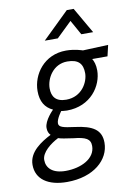

<svg xmlns="http://www.w3.org/2000/svg" viewBox="-103 -803 772 1102"><g transform="rotate(-10 282.5 -252.0)"><path d="M287 -587 376 -673 424 -587H493L406 -738H366L211 -587ZM274 -232C213 -232 191 -265 191 -312C191 -371 235 -447 317 -447C382 -447 407 -418 407 -363C407 -312 366 -232 274 -232ZM276 -7C345 0 374 13 374 55C374 129 290 170 200 170C124 170 89 134 89 87C89 42 144 0 189 -23C203 -18 231 -13 276 -7ZM197 234C353 234 447 148 447 49C447 -27 397 -56 296 -69C227 -78 203 -84 203 -107C203 -133 234 -173 234 -173C234 -173 253 -170 267 -170C407 -170 478 -278 478 -367C478 -399 470 -421 461 -436H550L565 -500L417 -494C417 -494 373 -510 321 -510C192 -510 120 -405 120 -309C120 -248 144 -210 189 -189C189 -189 134 -136 134 -92C134 -72 140 -59 150 -49C92 -19 18 27 18 103C18 187 87 234 197 234Z"/></g></svg>

Font: RazerF5
Style: Italic
Weight: 400
Foundry: Razer Inc.
Version: Version 2